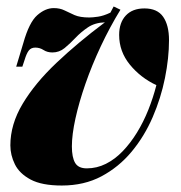

<svg xmlns="http://www.w3.org/2000/svg" viewBox="-20 -559 559 593"><path d="M463 -296Q414 -319 381 -359.5Q348 -400 348 -451Q348 -489 368.5 -511Q389 -533 426 -533Q466 -533 484 -507Q502 -481 502 -435Q502 -380 489.5 -318Q477 -256 451.5 -197Q426 -138 386.5 -90.5Q347 -43 293.5 -14.5Q240 14 171 14Q109 14 74.5 -4.5Q40 -23 26 -51.5Q12 -80 12 -110Q12 -175 50 -238.5Q88 -302 154.5 -365Q221 -428 304 -490Q273 -489 251.5 -474.5Q230 -460 213 -442Q196 -424 179.5 -410.5Q163 -397 142 -397Q126 -397 114.5 -404.5Q103 -412 89 -412Q76 -412 69 -403Q62 -394 56 -374L49 -353H30L52 -426Q70 -490 95 -512Q120 -534 146 -534Q165 -534 179 -527Q193 -520 210 -512.5Q227 -505 256 -505Q266 -505 283 -507.5Q300 -510 321 -520L331 -539L352 -529Q319 -475 291.5 -416.5Q264 -358 244 -300.5Q224 -243 213 -193Q202 -143 202 -107Q202 -73 212 -56Q222 -39 248 -39Q279 -39 307 -53Q335 -67 359 -92Q383 -117 403 -149.5Q423 -182 438 -219.5Q453 -257 463 -296Z"/></svg>

Font: Playfair Display Black
Style: Italic
Weight: 900
Italic angle: -14°
Designer: Claus Eggers Sørensen
Foundry: Claus Eggers Sørensen
Version: Version 1.203